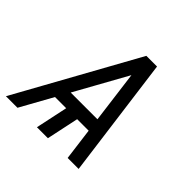

<svg xmlns="http://www.w3.org/2000/svg" viewBox="-172 -773 928 928"><g transform="rotate(45 292.5 -309.0)"><path d="M272 0H197L239 -198H314ZM113 -165 145 -234H421L425 -165ZM327 -618H400L482 0H407L342 -501L64 0H-15Z"/></g></svg>

Font: Victor Mono
Style: Italic
Weight: 400
Italic angle: -12°
Monospace: yes
Designer: Rune Bjørnerås
Version: Version 1.561;gftools[0.9.30]